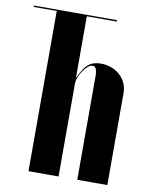

<svg xmlns="http://www.w3.org/2000/svg" viewBox="-90 -759 641 818"><g transform="rotate(10 230.5 -349.5)"><path d="M350 -693H220V-429H222Q240 -471 260.5 -488Q281 -505 315 -505Q339 -505 360.5 -497Q382 -489 397.5 -474.5Q413 -460 422 -441Q431 -422 431 -399V0H301V-447Q301 -490 282 -490Q272 -490 261 -481Q250 -472 241 -458.5Q232 -445 226 -429.5Q220 -414 220 -400V0H90V-693H-10V-699H350Z"/></g></svg>

Font: Moniqa Black Display
Style: Regular
Weight: 900
Designer: Rajesh Rajput
Foundry: Rajesh Rajput
Version: Version 1.000